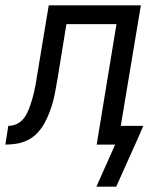

<svg xmlns="http://www.w3.org/2000/svg" viewBox="-60 -540 580 717"><path d="M300 157 370 0H301L375 -450H188L155 -247Q151 -226 147.5 -205Q144 -184 138.5 -163Q133 -142 125 -121Q117 -100 106.5 -80.5Q96 -61 80 -44Q64 -27 44 -17Q24 -7 2.5 -3.5Q-19 0 -40 0L-29 -70Q-15 -70 -1 -75.5Q13 -81 23.5 -92Q34 -103 40.5 -116.5Q47 -130 52 -144Q57 -158 61 -172Q65 -186 68 -199.5Q71 -213 73.5 -227Q76 -241 78 -255L122 -520H466L391 -70H475L461 -37L374 157Z"/></svg>

Font: Iosevka Term Curly
Style: Italic
Weight: 400
Italic angle: -9°
Designer: Belleve Invis
Foundry: Belleve Invis
Version: Version 32.3.0